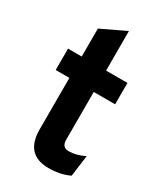

<svg xmlns="http://www.w3.org/2000/svg" viewBox="-184 -798 762 887"><g transform="rotate(30 196.5 -355.0)"><path d="M227 12Q103 12 103 -123V-397H30V-511H103V-660L233 -722V-511H347V-397H233V-142Q233 -102 269 -102Q310 -102 353 -124L338 -11Q290 12 227 12Z"/></g></svg>

Font: ReCut ExtraBold
Style: Regular
Weight: 800
Designer: Giant Group (for alternate capitals set)
Version: Version 2.002;FEAKit 1.0